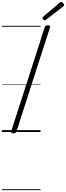

<svg xmlns="http://www.w3.org/2000/svg" viewBox="-20 -1398 698 2033"><path d="M122 14Q108 14 101.5 9Q95 4 98 -6L454 -1111Q458 -1121 465.5 -1125.5Q473 -1130 488 -1130Q502 -1130 508 -1125.5Q514 -1121 510 -1110L154 -5Q151 4 144 9Q137 14 122 14ZM455 -1183Q447 -1183 438.5 -1191.5Q430 -1200 430 -1207Q430 -1210 431 -1213Q432 -1216 436 -1220L611 -1369Q615 -1372 618.5 -1375Q622 -1378 627 -1378Q633 -1378 640.5 -1372.5Q648 -1367 653 -1359.5Q658 -1352 658 -1345Q658 -1341 656.5 -1337.5Q655 -1334 650 -1330L469 -1190Q464 -1187 461 -1185Q458 -1183 455 -1183ZM0 605H409V615H0ZM0 -20H409V0H0ZM0 -505H409V-500H0ZM0 -1125H409V-1115H0Z"/></svg>

Font: Playwrite CU Guides
Style: Regular
Weight: 400
Designer: Veronika Burian, José Scaglione
Foundry: TypeTogether
Version: Version 1.003